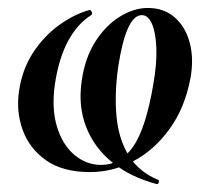

<svg xmlns="http://www.w3.org/2000/svg" viewBox="-20 -419 521 482"><path d="M373 43Q306 25 261 -12Q216 -49 196 -101Q176 -153 185 -215Q193 -273 219 -314Q245 -355 280.5 -377Q316 -399 351 -399Q392 -399 419 -375Q446 -351 456.5 -311Q467 -271 458 -222Q444 -148 405.5 -95Q367 -42 315 -14.5Q263 13 206 13Q137 13 95 -17Q53 -47 36.5 -94Q20 -141 28 -192Q36 -245 62.5 -286Q89 -327 127 -355Q165 -383 205 -394Q207 -395 210 -389.5Q213 -384 209 -381Q175 -360 151.5 -317Q128 -274 118 -209Q109 -147 123 -101Q137 -55 167 -30Q197 -5 234 -5Q282 -5 314 -50.5Q346 -96 365 -208Q374 -260 372.5 -298.5Q371 -337 361.5 -359Q352 -381 336 -381Q297 -381 277 -253Q267 -184 272.5 -126.5Q278 -69 303.5 -28Q329 13 378 33Q380 34 378.5 39Q377 44 373 43Z"/></svg>

Font: Cormorant Infant Light
Style: Italic
Weight: 300
Italic angle: -10°
Designer: Christian Thalmann (Catharsis Fonts)
Foundry: Catharsis Fonts
Version: Version 4.001